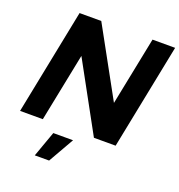

<svg xmlns="http://www.w3.org/2000/svg" viewBox="-160 -834 1118 1197"><g transform="rotate(20 398.5 -235.5)"><path d="M657 0H513L265 -453L174 0H23L163 -700H307L556 -247L647 -700H797ZM299 229H204L265 59H396Z"/></g></svg>

Font: Argentum Sans SemiBold
Style: Italic
Weight: 600
Italic angle: -11°
Designer: Julieta Ulanovsky (font), Cristiano Sobral (main changes and remaster)
Foundry: Julieta Ulanovsky (font), Cristiano Sobral (main changes and remaster)
Version: Version 2.007;June 15, 2022;FontCreator 14.0.0.2814 64-bit; 